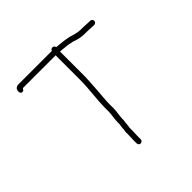

<svg xmlns="http://www.w3.org/2000/svg" viewBox="-163 -777 928 928"><g transform="rotate(-45 301.0 -313.0)"><path d="M291 -233C292.8 -196.4 285 -177.2 285 -145C286.5 -136.2 282 -121.3 282 -113C282 -101.9 279 -93.7 279 -83C280.7 -73 278 -50.9 278 -40V-12C278 -4.3 284 2 291.5 2C299 2 306 -4.3 306 -12V-40C306 -51.5 308.3 -73.2 307 -84C307 -93.8 310 -103.1 310 -112C310 -121.4 314.1 -135.9 313 -146C313 -150.7 313.3 -155.3 314 -160C317.1 -185.1 320.4 -202.3 319 -234C319 -270.7 323 -295.9 325 -328L327 -362C328.2 -379.8 330 -405.7 330 -424V-588L352 -586C372.6 -584.5 388.1 -582.5 406 -578C424.9 -570.9 449.5 -564 474 -564H491C504.5 -564 516.7 -562 530 -562H538C545.9 -562 552 -568.1 552 -576C552 -583.9 545.9 -590 538 -590H530C517.1 -590 505 -592 491 -592H474C464 -592 455 -593.7 446 -596L430 -600C424.7 -601.3 419.3 -603 414 -605C389 -610.6 361.6 -613.5 332 -616C329.2 -631.5 308.8 -632.5 304 -618H77C63.7 -618 55.3 -612.7 52 -602C50.2 -591.1 50.2 -581.4 60 -578.5C69.8 -575.5 75.2 -584.3 78 -590H302V-424C302 -357.4 291 -299.4 291 -233Z"/></g></svg>

Font: HoneyBee
Style: XLit
Weight: 200
Foundry: Cannot Into Space Fonts
Version: Version 0.89